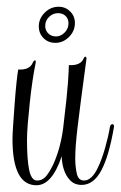

<svg xmlns="http://www.w3.org/2000/svg" viewBox="-20 -547 358 569"><path d="M88 2Q17 2 17 -135Q17 -148 19 -177.5Q21 -207 23.5 -241Q26 -275 29 -303Q32 -331 34 -341Q68 -339 77 -361Q80 -368 84 -368Q86 -368 86 -365Q86 -361 85 -357Q81 -338 76.5 -308Q72 -278 68.5 -245Q65 -212 62.5 -182.5Q60 -153 60 -133Q60 -74 66.5 -43Q73 -12 90 -12Q104 -12 114 -22Q124 -32 137 -58Q162 -112 169 -183Q179 -266 181.5 -303.5Q184 -341 184 -354Q219 -352 228 -374Q230 -379 233 -379Q237 -379 236 -371Q226 -296 219.5 -247Q213 -198 209.5 -167Q206 -136 204.5 -115.5Q203 -95 203 -77Q203 -54 207.5 -33Q212 -12 229 -12Q252 -12 270 -50Q282 -75 291.5 -108.5Q301 -142 306 -172Q308 -179 313 -179Q318 -179 318 -172Q303 -84 280 -41.5Q257 1 222 1Q201 1 188 -12.5Q175 -26 169 -45.5Q163 -65 163 -84Q134 2 88 2ZM144 -420Q123 -420 109 -434Q95 -448 95 -469Q95 -492 112.5 -509.5Q130 -527 154 -527Q174 -527 188 -513Q202 -499 202 -479Q202 -455 184.5 -437.5Q167 -420 144 -420ZM146 -439Q160 -439 171.5 -450.5Q183 -462 183 -478Q183 -491 174.5 -499.5Q166 -508 152 -508Q137 -508 125.5 -497Q114 -486 114 -470Q114 -457 123 -448Q132 -439 146 -439Z"/></svg>

Font: Updock
Style: Regular
Weight: 400
Designer: Robert E. Leuschke
Foundry: Robert E. Leuschke
Version: Version 1.010; ttfautohint (v1.8.4.7-5d5b)